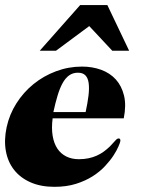

<svg xmlns="http://www.w3.org/2000/svg" viewBox="-21 -722 560 750"><path d="M398.4 -702.1 483.4 -523.9H417.5L327.6 -620.1L197.8 -523.9H134.3L292 -702.1ZM313.5 -284.2Q321.3 -320.3 324.7 -348.6Q328.1 -377 325.4 -397Q322.8 -417 312.7 -427.5Q302.7 -438 283.2 -438Q263.7 -438 249 -427.5Q234.4 -417 223.4 -397Q212.4 -377 203.9 -348.6Q195.3 -320.3 187.5 -284.2ZM184.6 -259.8Q179.7 -221.7 184.6 -191.9Q189.5 -162.1 202.9 -141.8Q216.3 -121.6 237.8 -110.8Q259.3 -100.1 287.1 -100.1Q307.6 -100.1 325 -103.8Q342.3 -107.4 356.9 -114Q371.6 -120.6 384 -129.6Q396.5 -138.7 408.2 -149.9Q422.9 -165 429.7 -173.1Q436.5 -181.2 442.4 -181.2Q451.2 -181.2 448.7 -168.9Q447.8 -164.1 441.4 -149.2Q435.1 -134.3 422.4 -114.7Q409.7 -95.2 389.6 -73.5Q369.6 -51.8 341.3 -33.7Q313 -15.6 275.9 -3.9Q238.8 7.8 191.4 7.8Q138.7 7.8 98.9 -9.5Q59.1 -26.9 34.4 -57.9Q9.8 -88.9 2 -131.6Q-5.9 -174.3 4.9 -225.1Q15.6 -274.9 43 -318.1Q70.3 -361.3 109.6 -393.3Q148.9 -425.3 197.8 -443.6Q246.6 -461.9 299.3 -461.9Q339.4 -461.9 373.8 -449.5Q408.2 -437 431.2 -411.9Q454.1 -386.7 463.4 -348.9Q472.7 -311 462.4 -259.8Z"/></svg>

Font: XB Zar
Style: Bold Italic
Weight: 700
Italic angle: -12°
Designer: Behnam
Foundry: Irmug
Version: Version 8.005 2009